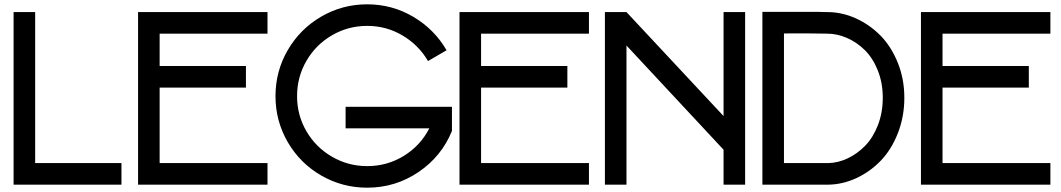

<svg xmlns="http://www.w3.org/2000/svg" viewBox="-20 -856 4920 890"><path d="M43 -800V0H543V-100H143V-800Z M620 -800V-700V-550V-450V-100V0H1220V-100H720V-450H1120V-550H720V-700H1220V-800H720Z M1682 -836Q1567 -836 1469 -779Q1371 -722 1314 -624Q1257 -526 1257 -410.5Q1257 -295 1314 -197Q1371 -99 1469 -42.5Q1567 14 1682 14Q1813 14 1920 -58.5Q2027 -131 2075 -249V-361H2003H1832H1582V-261H1970Q1929 -181 1852 -133.5Q1775 -86 1682 -86Q1594 -86 1519 -129.5Q1444 -173 1400.5 -247.5Q1357 -322 1357 -410.5Q1357 -499 1400.5 -574Q1444 -649 1519 -692.5Q1594 -736 1682 -736Q1771 -736 1846 -691.5Q1921 -647 1964 -573L2050 -623Q1994 -720 1896 -778Q1798 -836 1682 -836Z M2110 -800V-700V-550V-450V-100V0H2710V-100H2210V-450H2610V-550H2210V-700H2710V-800H2210Z M2784 -800V0H2884V-645L3334 -162V0H3434V-25V-142V-167V-650V-800H3334V-318L2884 -800Z M3626 -801Q3577 -801 3538 -801H3514V0H3614H3617H3819H3820Q3887 -1 3951 -31Q4015 -61 4064 -112.5Q4113 -164 4142.5 -240Q4172 -316 4172 -403Q4172 -490 4141.5 -565.5Q4111 -641 4061 -691.5Q4011 -742 3947 -771Q3883 -800 3815 -800H3814Q3814 -800 3808.5 -800Q3803 -800 3793 -800.5Q3783 -801 3769.5 -801Q3756 -801 3738.5 -801Q3721 -801 3703.5 -801Q3686 -801 3665.5 -801Q3645 -801 3626 -801ZM3626 -701Q3717 -702 3814 -700Q3861 -700 3906.5 -680Q3952 -660 3989 -623.5Q4026 -587 4049 -529.5Q4072 -472 4072 -403Q4072 -334 4049.5 -276Q4027 -218 3990.5 -180.5Q3954 -143 3909.5 -122Q3865 -101 3819 -100H3617H3614V-701Q3616 -701 3620 -701Q3624 -701 3626 -701Z M4249 -800V-700V-550V-450V-100V0H4849V-100H4349V-450H4749V-550H4349V-700H4849V-800H4349Z"/></svg>

Font: Serreria Sobria
Style: Medium
Weight: 500
Version: Version 001.000